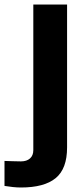

<svg xmlns="http://www.w3.org/2000/svg" viewBox="-106 -620 360 853"><path d="M-13 213Q-30 213 -49 211Q-68 209 -86 206V95Q-72.5 95.5 -49.8 96.2Q-27 97 -13 97Q12.5 97 27.2 84Q42 71 42 47V-600H192V35Q192 130 141.2 171.5Q90.5 213 -13 213Z"/></svg>

Font: Big Shoulders Stencil Display Black
Style: Regular
Weight: 900
Designer: Patric King
Foundry: XO Type Co
Version: Version 1.000